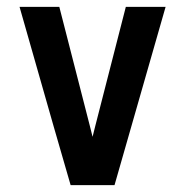

<svg xmlns="http://www.w3.org/2000/svg" viewBox="-20 -540 540 560"><path d="M186 0 136 -173 37 -520H153L242 -173Q244 -165 246 -157Q248 -149 250 -141Q252 -149 254 -157Q256 -165 258 -173L347 -520H463L314 0Z"/></svg>

Font: Iosevka Web
Style: Bold
Weight: 700
Monospace: yes
Designer: Belleve Invis
Foundry: Belleve Invis
Version: Version 28.0.3; ttfautohint (v1.8.3)